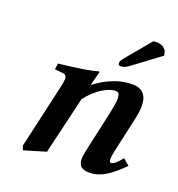

<svg xmlns="http://www.w3.org/2000/svg" viewBox="-126 -771 830 895"><g transform="rotate(20 289.5 -323.5)"><path d="M279.8 -375Q370.6 -443.8 460.9 -443.8Q536.1 -443.8 536.1 -361.8Q536.1 -333.5 524.9 -285.2L488.8 -123Q482.9 -94.7 482.9 -81.1Q482.9 -64.9 491.2 -64.9Q509.3 -64.9 542 -106.9L573.2 -80.1Q525.9 -31.7 488 -9.8Q450.2 12.2 412.1 12.2Q393.6 12.2 381.6 7.3Q369.6 2.4 364.7 -6.1Q359.9 -14.6 358.4 -21.5Q356.9 -28.3 356.9 -37.1Q356.9 -56.6 371.1 -117.2L407.2 -279.8Q418.9 -335 418.9 -356Q418.9 -373 414.3 -380.6Q409.7 -388.2 397.9 -388.2Q371.1 -388.2 334.5 -366Q297.9 -343.8 261.2 -297.9L193.8 -12.2L85.9 20L78.1 0L150.9 -319.8Q157.2 -349.1 157.2 -358.9Q157.2 -379.9 139.2 -381.8L97.2 -386.2L101.1 -416Q248 -432.1 291 -446.8Q296.9 -446.8 296.9 -443.8L278.8 -376ZM482.9 -665Q488.8 -667 498 -667Q510.7 -667 520 -664.1Q529.3 -661.1 533.4 -658Q537.6 -654.8 542 -649.9Q546.4 -645 547.9 -644L554.2 -620.1L417 -518.1Q398.9 -503.9 378.9 -503.9Q374 -503.9 370.6 -507.1Q367.2 -510.3 367.2 -515.1Q367.2 -525.4 377.9 -539.1Z"/></g></svg>

Font: Linux Libertine
Style: Bold Italic
Weight: 700
Italic angle: -11.5°
Designer: Philipp H. Poll
Foundry: Philipp H. Poll
Version: Version 4.0.5